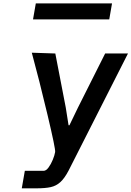

<svg xmlns="http://www.w3.org/2000/svg" viewBox="-20 -884 754 1102"><path d="M122.5 96.5H230Q244.5 96.5 258.5 77.5Q272.5 58.5 283 32.8Q293.5 7 296.5 -11.5Q299.5 -28 252.5 -225.8Q205.5 -423.5 162.5 -581.5L297.5 -577L357.5 -266.5L373.5 -165H378.5L427 -265.5L583.5 -577H714.5L374 94.5Q350.5 139.5 326.5 161.2Q302.5 183 271 190Q239.5 197 186 197H105ZM185.5 -864.5H623L607 -772.5H169.5Z"/></svg>

Font: JuliaMono BoldItalic
Style: Regular
Weight: 700
Italic angle: -9°
Monospace: yes
Designer: cormullion
Foundry: corm
Version: Version 0.049; ttfautohint (v1.8.4)